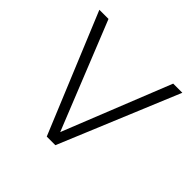

<svg xmlns="http://www.w3.org/2000/svg" viewBox="-137 -654 787 787"><g transform="rotate(45 256.5 -260.0)"><path d="M231 0H281L497 -520H444L257 -52L69 -520H16Z"/></g></svg>

Font: Aspekta 200
Style: Regular
Weight: 200
Designer: Ivo Dolenc
Version: Version 2.000